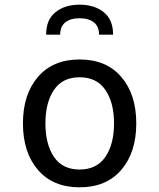

<svg xmlns="http://www.w3.org/2000/svg" viewBox="-20 -788 680 820"><path d="M78 -261Q78 -385 142 -459.5Q206 -534 320 -534Q434 -534 498 -459.5Q562 -385 562 -261Q562 -137 498 -62.5Q434 12 320 12Q206 12 142 -62.5Q78 -137 78 -261ZM467 -261Q467 -350 430 -404Q393 -458 320 -458Q247 -458 210.5 -404Q174 -350 174 -261Q174 -172 210.5 -118Q247 -64 320 -64Q393 -64 430 -118Q467 -172 467 -261ZM320 -768Q383 -768 423 -736Q463 -704 463 -640H403Q403 -675 381 -692.5Q359 -710 320 -710Q281 -710 259 -692.5Q237 -675 237 -640H177Q177 -704 217 -736Q257 -768 320 -768Z"/></svg>

Font: Amiko
Style: Regular
Weight: 400
Designer: Pablo Impallari, Rodrigo Fuenzalida, Andres Torresi
Foundry: Impallari Type
Version: Version 1.001; ttfautohint (v1.3)